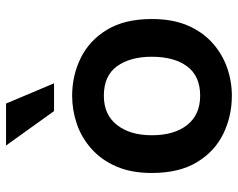

<svg xmlns="http://www.w3.org/2000/svg" viewBox="-96 -680 788 636"><g transform="rotate(-90 298.0 -362.0)"><path d="M299 12Q231 12 172.5 -16.5Q114 -45 78.5 -104Q43 -163 43 -253Q43 -321 64.5 -370.5Q86 -420 123 -453Q160 -486 205.5 -501.5Q251 -517 299 -517Q366 -517 424 -488.5Q482 -460 517.5 -401.5Q553 -343 553 -253Q553 -185 532 -135.5Q511 -86 474.5 -53Q438 -20 392.5 -4Q347 12 299 12ZM299 -93Q364 -93 396 -136Q428 -179 428 -253Q428 -325 396.5 -368.5Q365 -412 299 -412Q236 -412 202 -368.5Q168 -325 168 -253Q168 -179 202 -136Q236 -93 299 -93ZM248 -577 134 -736H273L340 -577Z"/></g></svg>

Font: Inclusive Sans SemiBold
Style: Regular
Weight: 600
Designer: Olivia King
Foundry: Olivia King
Version: Version 2.004